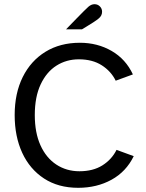

<svg xmlns="http://www.w3.org/2000/svg" viewBox="-20 -884 696 916"><path d="M353 12Q258 12 190 -32.5Q122 -77 86 -155Q50 -233 50 -335Q50 -439 88.5 -516.5Q127 -594 197 -637Q267 -680 361 -680Q445 -680 512.5 -641Q580 -602 614 -529L532 -499Q510 -544 465.5 -572.5Q421 -601 356 -601Q297 -601 249.5 -571Q202 -541 174 -481.5Q146 -422 146 -335Q146 -251 173 -191Q200 -131 248.5 -99Q297 -67 359 -67Q424 -67 468.5 -95Q513 -123 536 -169L618 -139Q582 -65 512 -26.5Q442 12 353 12ZM295 -744Q298 -747 312.5 -762Q327 -777 345.5 -796Q364 -815 380 -831Q396 -847 402 -852Q416 -864 431 -864Q446 -864 456.5 -853.5Q467 -843 467 -828Q467 -809 451 -796Q443 -789 424.5 -777Q406 -765 390 -755.5Q374 -746 371 -744Z"/></svg>

Font: Atkinson Hyperlegible
Style: Regular
Weight: 400
Designer: Elliott Scott, Megan Eiswerth, Linus Boman, Theodore Petrosky
Foundry: Braille Institute
Version: Version 1.006; ttfautohint (v1.8.3)